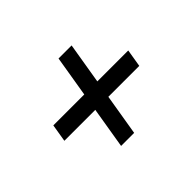

<svg xmlns="http://www.w3.org/2000/svg" viewBox="-99 -711 853 853"><g transform="rotate(-45 327.5 -284.5)"><path d="M249.5 -48.8 327.6 -520H409.7L331.5 -48.8ZM87.4 -243.2 101.1 -326.2H571.8L558.1 -243.2Z"/></g></svg>

Font: Inter 18pt
Style: Italic
Weight: 400
Italic angle: -9.3988°
Designer: Rasmus Andersson
Foundry: rsms
Version: Version 4.001;git-66647c0bb